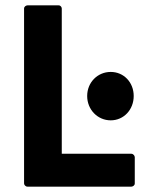

<svg xmlns="http://www.w3.org/2000/svg" viewBox="-20 -686 542 718"><path d="M70 0C70 5 75 12 83 12H471C476 12 484 8 484 0V-98C484 -103 479 -111 471 -111H211V-654C211 -659 207 -666 199 -666H83C78 -666 70 -662 70 -654ZM306 -327C306 -276 345 -236 394 -236C443 -236 480 -276 480 -327C480 -378 443 -417 394 -417C345 -417 306 -378 306 -327Z"/></svg>

Font: Falling Sky
Style: Bd
Weight: 700
Designer: Paul D. Hunt
Foundry: Adobe Systems Incorporated
Version: Version 1.02